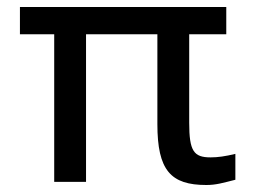

<svg xmlns="http://www.w3.org/2000/svg" viewBox="-20 -520 730 549"><path d="M627 -500H37V-422H135V0H226V-422H430V-165C430 -33 468 9 570 9C598 9 617 3 653 -6V-80C624 -73 603 -70 582 -70C534 -70 521 -88 521 -169V-422H627Z"/></svg>

Font: LT Wave Alt
Style: Regular
Weight: 400
Designer: Daniel Lyons
Version: Version 2.5 (Glyphs App)